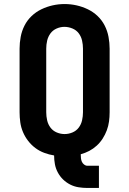

<svg xmlns="http://www.w3.org/2000/svg" viewBox="-20 -766 640 951"><path d="M413 165Q391 165 369 161.5Q347 158 327.5 148Q308 138 292.5 123Q277 108 266.5 88.5Q256 69 252 47.5Q248 26 248 4Q223 0 199 -9Q175 -18 155 -33Q135 -48 119.5 -68Q104 -88 94 -111.5Q84 -135 80.5 -160Q77 -185 77 -210V-525Q77 -554 82.5 -583.5Q88 -613 101.5 -639.5Q115 -666 136.5 -686.5Q158 -707 185 -720Q212 -733 241 -739.5Q270 -746 300 -746Q330 -746 359 -739.5Q388 -733 415 -720Q442 -707 463.5 -686.5Q485 -666 498.5 -639.5Q512 -613 517.5 -583.5Q523 -554 523 -525V-210Q523 -187 520 -164.5Q517 -142 509 -120.5Q501 -99 488.5 -79.5Q476 -60 459 -44.5Q442 -29 422 -18.5Q402 -8 380 -2V0Q380 9 381 18Q382 27 385.5 35Q389 43 396.5 49Q404 55 413 55H470V165ZM300 -102Q320 -102 339 -110Q358 -118 370 -134Q382 -150 386.5 -170Q391 -190 391 -210V-525Q391 -545 386.5 -565Q382 -585 370 -601Q358 -617 338.5 -625Q319 -633 299 -633Q279 -633 260 -624.5Q241 -616 229.5 -600Q218 -584 213.5 -564.5Q209 -545 209 -525V-210Q209 -190 213.5 -170Q218 -150 230 -134Q242 -118 261 -110Q280 -102 300 -102Z"/></svg>

Font: Iosevka Slab XBdEx
Style: Regular
Weight: 800
Width: 7
Monospace: yes
Designer: Belleve Invis
Foundry: Belleve Invis
Version: Version 11.1.0; ttfautohint (v1.8.3)